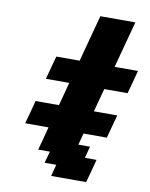

<svg xmlns="http://www.w3.org/2000/svg" viewBox="-95 -944 794 1013"><g transform="rotate(10 302.5 -437.5)"><path d="M250 0H437.5Q443.4 -21 454.6 -62.5Q465.8 -104 471.2 -125H408.7L425.3 -187.5H362.8L379.4 -250H504.4Q509.8 -270.5 521 -312.3Q532.2 -354 538.1 -375H413.1Q418.5 -395.5 429.7 -437.3Q440.9 -479 446.3 -500H571.3Q577.1 -520.5 588.4 -562.3Q599.6 -604 605 -625H480Q491.2 -667 513.4 -750Q535.6 -833 546.9 -875H359.4Q348.1 -833 325.9 -750Q303.7 -667 292.5 -625H167.5Q161.6 -604 150.4 -562.3Q139.2 -520.5 133.8 -500H258.8Q253.4 -479 242.4 -437.5Q231.4 -396 225.6 -375H100.6Q95.2 -354 84 -312.3Q72.8 -270.5 66.9 -250H191.9Q186.5 -229 175.5 -187.3Q164.6 -145.5 158.7 -125H221.2L204.1 -62.5H266.6Z"/></g></svg>

Font: Faithful 32x
Style: SemiboldOblique
Weight: 400
Foundry: Faithful Resource Pack
Version: Version 1.0; January 27, 2023